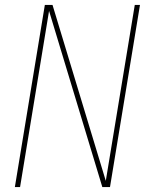

<svg xmlns="http://www.w3.org/2000/svg" viewBox="-20 -755 616 775"><path d="M40 0H61L178 -711L393 0H424L545 -735H524L407 -25L192 -735H161Z"/></svg>

Font: Iosevka Sparkle Thin Oblique
Style: Regular
Weight: 100
Italic angle: -9°
Designer: Belleve Invis
Foundry: Belleve Invis
Version: Version 4.5.0; ttfautohint (v1.8.3)